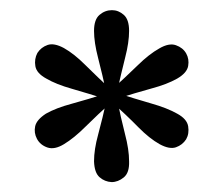

<svg xmlns="http://www.w3.org/2000/svg" viewBox="-20 -608 442 380"><path d="M348.4 -502.4Q354.8 -491.1 352.4 -477.4Q350 -463.7 330.6 -452.4Q310.5 -441.1 280.6 -433.1Q250.8 -425 204.8 -410.5L196 -425.8Q229.8 -456.5 252.4 -478.6Q275 -500.8 295.2 -512.1Q314.5 -523.4 328.2 -518.5Q341.9 -513.7 348.4 -502.4ZM348.4 -332.3Q341.1 -321 328.2 -316.5Q315.3 -312.1 296 -322.6Q275.8 -333.9 254 -356Q232.3 -378.2 196.8 -410.5L205.6 -425.8Q248.4 -412.1 279.4 -403.2Q310.5 -394.4 330.6 -383.1Q350 -372.6 352.4 -358.1Q354.8 -343.5 348.4 -332.3ZM200.8 -247.6Q187.1 -248.4 177 -257.3Q166.9 -266.1 166.1 -288.7Q166.1 -312.1 174.2 -341.5Q182.3 -371 192.7 -417.7H210.5Q219.4 -373.4 227.4 -342.7Q235.5 -312.1 235.5 -288.7Q236.3 -266.1 225 -256.9Q213.7 -247.6 200.8 -247.6ZM53.2 -333.1Q46.8 -345.2 49.6 -358.1Q52.4 -371 71 -383.1Q91.1 -394.4 121 -402.4Q150.8 -410.5 196.8 -425L204.8 -409.7Q171.8 -379.8 149.2 -357.3Q126.6 -334.7 106.5 -322.6Q87.9 -311.3 73.8 -316.1Q59.7 -321 53.2 -333.1ZM54 -503.2Q61.3 -514.5 74.2 -519Q87.1 -523.4 106.5 -512.9Q126.6 -501.6 148.4 -479.8Q170.2 -458.1 205.6 -425L196.8 -409.7Q153.2 -423.4 122.2 -432.3Q91.1 -441.1 71.8 -452.4Q52.4 -462.9 50 -477Q47.6 -491.1 54 -503.2ZM201.6 -587.9Q214.5 -587.9 225 -578.6Q235.5 -569.4 235.5 -546.8Q235.5 -524.2 227.8 -494.4Q220.2 -464.5 209.7 -417.7H191.9Q182.3 -462.1 174.2 -493.1Q166.1 -524.2 166.1 -546.8Q166.1 -569.4 177 -578.6Q187.9 -587.9 201.6 -587.9Z"/></svg>

Font: Playfair 9pt Light
Style: Regular
Weight: 300
Designer: Claus Eggers Sørensen
Foundry: Claus Eggers Sørensen
Version: Version 2.001;gftools[0.9.30]